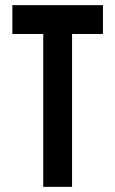

<svg xmlns="http://www.w3.org/2000/svg" viewBox="-20 -726 448 746"><path d="M148 -594H28V-706H380V-594H260V0H148Z"/></svg>

Font: Lineal Medium
Style: Regular
Weight: 600
Designer: Created by Frank Adebiaye with contributions from Anton Moglia & Ariel Martín Pérez
Created by Frank ADEBIAYE with FontF
Foundry: Velvetyne Type Foundry
Version: Version 2.000